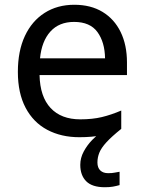

<svg xmlns="http://www.w3.org/2000/svg" viewBox="-20 -566 604 806"><path d="M389 116Q389 138 401 149.5Q413 161 434 161Q451 161 462.5 158.5Q474 156 482 155V211Q468 215 454 217.5Q440 220 420 220Q367 220 342 195Q317 170 317 126Q317 97 331.5 70Q346 43 367.5 21Q389 -1 409 -15L489 -25Q449 7 427 31Q405 55 397 75Q389 95 389 116ZM292 -546Q361 -546 410.5 -516Q460 -486 486.5 -431.5Q513 -377 513 -304V-251H146Q148 -160 192.5 -112.5Q237 -65 317 -65Q368 -65 407.5 -74.5Q447 -84 489 -102V-25Q448 -7 408 1.5Q368 10 313 10Q237 10 178.5 -21Q120 -52 87.5 -113.5Q55 -175 55 -264Q55 -352 84.5 -415Q114 -478 167.5 -512Q221 -546 292 -546ZM291 -474Q228 -474 191.5 -433.5Q155 -393 148 -321H421Q420 -389 389 -431.5Q358 -474 291 -474Z"/></svg>

Font: Noto Sans Hanifi Rohingya
Style: Regular
Weight: 400
Designer: Monotype Design Team and DaltonMaag
Foundry: Google LLC
Version: Version 2.101